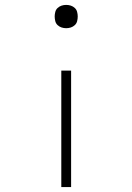

<svg xmlns="http://www.w3.org/2000/svg" viewBox="-20 -558 540 783"><path d="M250 -443Q240 -443 231 -446Q222 -449 215 -455.5Q208 -462 205.5 -471.5Q203 -481 203 -491Q203 -500 205.5 -509.5Q208 -519 215 -525.5Q222 -532 231 -535Q240 -538 250 -538Q260 -538 269 -535Q278 -532 285 -525.5Q292 -519 294.5 -509.5Q297 -500 297 -491Q297 -481 294.5 -471.5Q292 -462 285 -455.5Q278 -449 269 -446Q260 -443 250 -443ZM230 205V-270H270V205Z"/></svg>

Font: Iosevka Slab Extralight
Style: Regular
Weight: 200
Monospace: yes
Designer: Belleve Invis
Foundry: Belleve Invis
Version: Version 11.1.1; ttfautohint (v1.8.3)